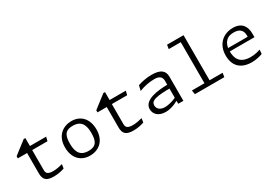

<svg xmlns="http://www.w3.org/2000/svg" viewBox="28 -1670 3665 2588"><g transform="rotate(-30 1860.0 -376.5)"><path d="M61 -444H205V-127.5C205 -30 244.5 11.5 361.5 11.5C430.5 11.5 485.5 -2.5 527 -16.5L536.5 -80C502 -70 444.5 -56.5 391 -56.5C307.5 -56.5 284.5 -81.5 284.5 -133V-444H522.5L538 -506.5H285.5V-630H259.5L61 -476.5Z M926 12C1054 12 1174.5 -67 1174.5 -253C1174.5 -421 1077 -518.5 936 -518.5C810 -518.5 685 -440 685 -253C685 -86.5 782 12 926 12ZM768 -266C768 -379 799.5 -414.5 823 -431C847 -447 877.5 -454.5 920.5 -454.5C1073.5 -454.5 1091 -339 1091 -242.5C1091 -129.5 1058.5 -93 1035.5 -77.5C1013 -62 981 -53.5 938.5 -53.5C785.5 -53.5 768 -169 768 -266Z M1301 -444H1445V-127.5C1445 -30 1484.5 11.5 1601.5 11.5C1670.5 11.5 1725.5 -2.5 1767 -16.5L1776.5 -80C1742 -70 1684.5 -56.5 1631 -56.5C1547.5 -56.5 1524.5 -81.5 1524.5 -133V-444H1762.5L1778 -506.5H1525.5V-630H1499.5L1301 -476.5Z M2381.5 0V-375C2381.5 -471 2322 -518.5 2182.5 -518.5C2104 -518.5 2026.5 -501.5 1968 -481.5L1949.5 -403C2030.5 -434.5 2110.5 -449.5 2189.5 -449.5C2253.5 -449.5 2301.5 -426.5 2301.5 -357V-296.5C2168.5 -294.5 1931.5 -275 1931.5 -129C1931.5 -53 1989 12 2104 12C2151 12 2221.5 -1 2293.5 -43.5H2301.5V0ZM2010 -141.5C2010 -172 2022.5 -200.5 2082.5 -217.5C2139 -234 2235 -237 2301.5 -236.5V-93.5C2237.5 -64 2170 -49.5 2126 -49.5C2051.5 -49.5 2010 -90 2010 -141.5Z M2560.5 0H3018.5L3028.5 -63H2825.5V-765H2569L2559 -702H2746V-63H2550.5Z M3325 -432C3345 -447 3379.5 -459 3427.5 -459C3521 -459 3564 -415.5 3564 -333C3564 -326.5 3564 -320 3563.5 -314.5H3259C3270 -382 3302.5 -416 3325 -432ZM3180 -241C3180 -84 3270 12 3442 12C3516.5 12 3576 -6 3611.5 -19.5L3616.5 -84.5C3577.5 -70.5 3525 -57 3463.5 -57C3299 -57 3256 -152 3255.5 -263.5H3640V-320.5C3640 -426 3592 -518.5 3448 -518.5C3305 -518.5 3180 -425.5 3180 -241Z"/></g></svg>

Font: Monaspace Argon Light
Style: Regular
Weight: 300
Designer: Riley Cran & the Lettermatic Team
Foundry: Lettermatic
Version: Version 1.000 (Monaspace Argon)